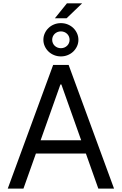

<svg xmlns="http://www.w3.org/2000/svg" viewBox="-20 -1109 716 1129"><path d="M25.6 0 292.6 -727.3H383.5L650.6 0H558.2L485.1 -206H191.1L117.9 0ZM457.4 -284.1 340.9 -612.2H335.2L218.8 -284.1ZM338.1 -777.3Q316.8 -777.3 297.9 -785Q279.1 -792.6 265.3 -805.9Q251.4 -819.2 243.3 -837Q235.1 -854.8 235.1 -875Q235.1 -895.2 243.3 -913.2Q251.4 -931.1 265.3 -944.4Q279.1 -957.7 297.9 -965.4Q316.8 -973 338.1 -973Q359.4 -973 378.2 -965.4Q397 -957.7 410.9 -944.4Q424.7 -931.1 432.9 -913.2Q441.1 -895.2 441.1 -875Q441.1 -854.8 432.9 -837Q424.7 -819.2 410.9 -805.9Q397 -792.6 378.2 -785Q359.4 -777.3 338.1 -777.3ZM338.1 -825.6Q349.1 -825.6 358.5 -829.5Q367.9 -833.5 374.6 -840Q381.4 -846.6 385.3 -855.6Q389.2 -864.7 389.2 -875Q389.2 -885.3 385.3 -894.4Q381.4 -903.4 374.6 -910Q367.9 -916.5 358.5 -920.5Q349.1 -924.4 338.1 -924.4Q327.1 -924.4 317.6 -920.5Q308.2 -916.5 301.5 -910Q294.7 -903.4 290.8 -894.4Q286.9 -885.3 286.9 -875Q286.9 -864.7 290.8 -855.6Q294.7 -846.6 301.5 -840Q308.2 -833.5 317.6 -829.5Q327.1 -825.6 338.1 -825.6ZM373.6 -1089.5H463.1L371.4 -1001.4H302.6Z"/></svg>

Font: Fast_Sans-Dotted
Style: Regular
Weight: 400
Version: Version 3.018